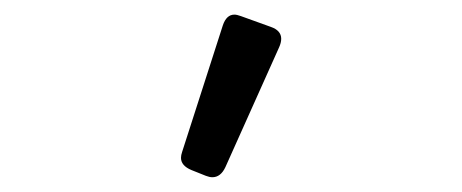

<svg xmlns="http://www.w3.org/2000/svg" viewBox="-20 -762 626 260"><path d="M297.4 -742.2Q300.8 -742.2 306.2 -740.2L346.7 -725.6Q360.8 -720.7 360.8 -709.5Q360.8 -704.1 357.9 -697.8L285.2 -535.6Q278.8 -522 267.6 -522Q263.7 -522 258.8 -523.9L239.3 -531.7Q225.1 -537.6 225.1 -548.3Q225.1 -551.8 226.6 -556.2L281.7 -727.5Q286.6 -742.2 297.4 -742.2Z"/></svg>

Font: Simply Mono
Style: Book
Weight: 400
Designer: Wojciech Kalinowski "wmk69" (wmk69@o2.pl)
Foundry: Wojciech Kalinowski "wmk69" (wmk69@o2.pl)
Version: Version 1.0.0